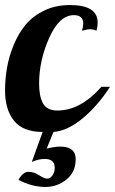

<svg xmlns="http://www.w3.org/2000/svg" viewBox="-33 -523 456 761"><path d="M93 119 136 0Q58 0 22.5 -44.5Q-13 -89 -13 -164Q-13 -210 -5 -255.5Q3 -301 22 -346.5Q41 -392 69.5 -426Q98 -460 143 -481.5Q188 -503 244 -503Q354 -503 354 -434Q354 -417 349 -401Q339 -407 324 -407Q312 -407 292 -401Q297 -419 297 -429Q297 -463 260 -463Q202 -463 162 -373Q122 -283 122 -192Q122 -141 137.5 -113Q153 -85 195 -85Q286 -85 369 -179H403Q354 -103 294 -53.5Q234 -4 179 0L152 66Q184 58 205 58Q267 58 267 108Q267 159 230.5 188.5Q194 218 147 218Q94 218 40 190Q58 158 80 158Q102 158 122 171.5Q142 185 154 185Q166 185 175 172Q184 159 184 143Q184 107 145 107Q119 107 93 119Z"/></svg>

Font: Lobster 1.3
Style: Regular
Weight: 400
Designer: Pablo Impallari
Foundry: Pablo Impallari. www.impallari.com
Version: Version 1.003 2010